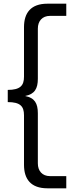

<svg xmlns="http://www.w3.org/2000/svg" viewBox="-20 -820 425 1040"><path d="M237 200H339V134H251C208 134 185 105 185 65V-206C185 -260 168 -290 116 -300C168 -310 185 -340 185 -394V-665C185 -705 208 -734 251 -734H339V-800H237C147 -800 110 -750 110 -673V-404C110 -357 90 -333 22 -333V-267C90 -267 110 -244 110 -196V73C110 150 147 200 237 200Z"/></svg>

Font: Aspekta 350
Style: Regular
Weight: 350
Designer: Ivo Dolenc
Version: Version 2.000